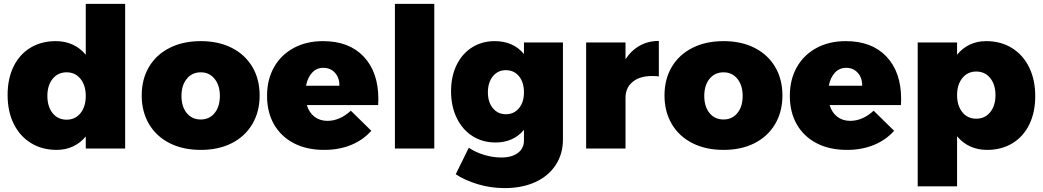

<svg xmlns="http://www.w3.org/2000/svg" viewBox="-20 -762 5350 985"><path d="M622 -742V0H420V-62Q393 -29 355 -11Q317 7 271 7Q196 7 139 -28Q82 -63 50.5 -126.5Q19 -190 19 -275Q19 -358 49.5 -420.5Q80 -483 136 -517Q192 -551 266 -551Q314 -551 353 -533Q392 -515 420 -481V-742ZM420 -270Q420 -324 393 -357.5Q366 -391 322 -391Q277 -391 250 -357.5Q223 -324 223 -270Q223 -215 250 -181.5Q277 -148 322 -148Q366 -148 393 -181.5Q420 -215 420 -270Z M1312 -272Q1312 -189 1274.5 -125.5Q1237 -62 1169 -27.5Q1101 7 1010 7Q919 7 850.5 -27.5Q782 -62 744.5 -125.5Q707 -189 707 -272Q707 -356 744.5 -419Q782 -482 850.5 -516.5Q919 -551 1010 -551Q1101 -551 1169 -516.5Q1237 -482 1274.5 -419Q1312 -356 1312 -272ZM911 -270Q911 -215 938 -182Q965 -149 1010 -149Q1054 -149 1081 -182Q1108 -215 1108 -270Q1108 -324 1081 -357.5Q1054 -391 1010 -391Q965 -391 938 -357.5Q911 -324 911 -270Z M1921 -254Q1921 -233 1920 -223H1554Q1566 -184 1593.5 -163Q1621 -142 1660 -142Q1723 -142 1780 -194L1885 -91Q1842 -43 1780.5 -18Q1719 7 1643 7Q1553 7 1487 -27.5Q1421 -62 1385.5 -124.5Q1350 -187 1350 -270Q1350 -354 1386 -417.5Q1422 -481 1487 -516Q1552 -551 1637 -551Q1771 -551 1846 -471.5Q1921 -392 1921 -254ZM1639 -414Q1604 -414 1581 -389Q1558 -364 1550 -322H1721Q1722 -362 1699 -388Q1676 -414 1639 -414Z M2006 -742H2208V0H2006Z M2868 -544V-47Q2868 28 2830.5 85Q2793 142 2725.5 172.5Q2658 203 2569 203Q2497 203 2431 183Q2365 163 2318 132L2385 -4Q2421 20 2465 33Q2509 46 2552 46Q2606 46 2637 22.5Q2668 -1 2668 -41V-96Q2614 -31 2522 -31Q2456 -31 2404.5 -63.5Q2353 -96 2323.5 -156Q2294 -216 2294 -294Q2294 -370 2322.5 -428.5Q2351 -487 2402 -519Q2453 -551 2518 -551Q2613 -551 2668 -485V-544ZM2668 -288Q2668 -340 2642.5 -371Q2617 -402 2575 -402Q2534 -402 2508.5 -370.5Q2483 -339 2483 -288Q2483 -238 2508.5 -207Q2534 -176 2575 -176Q2617 -176 2642.5 -207Q2668 -238 2668 -288Z M3360 -552V-370Q3348 -372 3325 -372Q3262 -372 3225.5 -342Q3189 -312 3189 -260V0H2987V-544H3189V-458Q3218 -503 3261.5 -527.5Q3305 -552 3360 -552Z M3994 -272Q3994 -189 3956.5 -125.5Q3919 -62 3851 -27.5Q3783 7 3692 7Q3601 7 3532.5 -27.5Q3464 -62 3426.5 -125.5Q3389 -189 3389 -272Q3389 -356 3426.5 -419Q3464 -482 3532.5 -516.5Q3601 -551 3692 -551Q3783 -551 3851 -516.5Q3919 -482 3956.5 -419Q3994 -356 3994 -272ZM3593 -270Q3593 -215 3620 -182Q3647 -149 3692 -149Q3736 -149 3763 -182Q3790 -215 3790 -270Q3790 -324 3763 -357.5Q3736 -391 3692 -391Q3647 -391 3620 -357.5Q3593 -324 3593 -270Z M4603 -254Q4603 -233 4602 -223H4236Q4248 -184 4275.5 -163Q4303 -142 4342 -142Q4405 -142 4462 -194L4567 -91Q4524 -43 4462.5 -18Q4401 7 4325 7Q4235 7 4169 -27.5Q4103 -62 4067.5 -124.5Q4032 -187 4032 -270Q4032 -354 4068 -417.5Q4104 -481 4169 -516Q4234 -551 4319 -551Q4453 -551 4528 -471.5Q4603 -392 4603 -254ZM4321 -414Q4286 -414 4263 -389Q4240 -364 4232 -322H4403Q4404 -362 4381 -388Q4358 -414 4321 -414Z M5291 -269Q5291 -186 5260.5 -123.5Q5230 -61 5174 -27Q5118 7 5044 7Q4996 7 4957 -11Q4918 -29 4890 -63V194H4688V-544H4890V-481Q4917 -515 4955 -533Q4993 -551 5039 -551Q5114 -551 5171 -516Q5228 -481 5259.5 -417Q5291 -353 5291 -269ZM5087 -274Q5087 -328 5060 -361.5Q5033 -395 4988 -395Q4944 -395 4917 -361.5Q4890 -328 4890 -274Q4890 -220 4917 -186.5Q4944 -153 4988 -153Q5033 -153 5060 -186.5Q5087 -220 5087 -274Z"/></svg>

Font: Gontserrat ExtraBold
Style: Regular
Weight: 800
Designer: Julieta Ulanovsky
Foundry: Julieta Ulanovsky
Version: Version 6.001